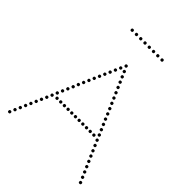

<svg xmlns="http://www.w3.org/2000/svg" viewBox="-249 -1029 1179 1179"><g transform="rotate(45 341.0 -439.0)"><path d="M312 -626Q302 -626 302 -636Q302 -646 312 -646Q322 -646 322 -636Q322 -626 312 -626ZM298 -594Q288 -594 288 -604Q288 -614 298 -614Q308 -614 308 -604Q308 -594 298 -594ZM341 -690Q331 -690 331 -700Q331 -710 341 -710Q351 -710 351 -700Q351 -690 341 -690ZM256 -498Q246 -498 246 -508Q246 -518 256 -518Q266 -518 266 -508Q266 -498 256 -498ZM242 -466Q232 -466 232 -476Q232 -486 242 -486Q252 -486 252 -476Q252 -466 242 -466ZM284 -562Q274 -562 274 -572Q274 -582 284 -582Q294 -582 294 -572Q294 -562 284 -562ZM270 -530Q260 -530 260 -540Q260 -550 270 -550Q280 -550 280 -540Q280 -530 270 -530ZM201 -370Q191 -370 191 -380Q191 -390 201 -390Q211 -390 211 -380Q211 -370 201 -370ZM187 -338Q177 -338 177 -348Q177 -358 187 -358Q197 -358 197 -348Q197 -338 187 -338ZM228 -434Q218 -434 218 -444Q218 -454 228 -454Q238 -454 238 -444Q238 -434 228 -434ZM214 -402Q204 -402 204 -412Q204 -422 214 -422Q224 -422 224 -412Q224 -402 214 -402ZM173 -306Q163 -306 163 -316Q163 -326 173 -326Q183 -326 183 -316Q183 -306 173 -306ZM159 -274Q149 -274 149 -284Q149 -294 159 -294Q169 -294 169 -284Q169 -274 159 -274ZM326 -658Q316 -658 316 -668Q316 -678 326 -678Q336 -678 336 -668Q336 -658 326 -658ZM132 -210Q122 -210 122 -220Q122 -230 132 -230Q142 -230 142 -220Q142 -210 132 -210ZM118 -178Q108 -178 108 -188Q108 -198 118 -198Q128 -198 128 -188Q128 -178 118 -178ZM76 -82Q66 -82 66 -92Q66 -102 76 -102Q86 -102 86 -92Q86 -82 76 -82ZM62 -50Q52 -50 52 -60Q52 -70 62 -70Q72 -70 72 -60Q72 -50 62 -50ZM104 -146Q94 -146 94 -156Q94 -166 104 -166Q114 -166 114 -156Q114 -146 104 -146ZM90 -114Q80 -114 80 -124Q80 -134 90 -134Q100 -134 100 -124Q100 -114 90 -114ZM48 -18Q38 -18 38 -28Q38 -38 48 -38Q58 -38 58 -28Q58 -18 48 -18ZM34 14Q24 14 24 4Q24 -6 34 -6Q44 -6 44 4Q44 14 34 14ZM146 -242Q136 -242 136 -252Q136 -262 146 -262Q156 -262 156 -252Q156 -242 146 -242ZM181 -250Q171 -250 171 -260Q171 -270 181 -270Q191 -270 191 -260Q191 -250 181 -250ZM213 -250Q203 -250 203 -260Q203 -270 213 -270Q223 -270 223 -260Q223 -250 213 -250ZM245 -250Q235 -250 235 -260Q235 -270 245 -270Q255 -270 255 -260Q255 -250 245 -250ZM277 -250Q267 -250 267 -260Q267 -270 277 -270Q287 -270 287 -260Q287 -250 277 -250ZM309 -250Q299 -250 299 -260Q299 -270 309 -270Q319 -270 319 -260Q319 -250 309 -250ZM341 -250Q331 -250 331 -260Q331 -270 341 -270Q351 -270 351 -260Q351 -250 341 -250ZM373 -250Q363 -250 363 -260Q363 -270 373 -270Q383 -270 383 -260Q383 -250 373 -250ZM405 -250Q395 -250 395 -260Q395 -270 405 -270Q415 -270 415 -260Q415 -250 405 -250ZM437 -250Q427 -250 427 -260Q427 -270 437 -270Q447 -270 447 -260Q447 -250 437 -250ZM469 -250Q459 -250 459 -260Q459 -270 469 -270Q479 -270 479 -260Q479 -250 469 -250ZM501 -250Q491 -250 491 -260Q491 -270 501 -270Q511 -270 511 -260Q511 -250 501 -250ZM371 -626Q361 -626 361 -636Q361 -646 371 -646Q381 -646 381 -636Q381 -626 371 -626ZM385 -594Q375 -594 375 -604Q375 -614 385 -614Q395 -614 395 -604Q395 -594 385 -594ZM427 -498Q417 -498 417 -508Q417 -518 427 -518Q437 -518 437 -508Q437 -498 427 -498ZM441 -466Q431 -466 431 -476Q431 -486 441 -486Q451 -486 451 -476Q451 -466 441 -466ZM399 -562Q389 -562 389 -572Q389 -582 399 -582Q409 -582 409 -572Q409 -562 399 -562ZM413 -530Q403 -530 403 -540Q403 -550 413 -550Q423 -550 423 -540Q423 -530 413 -530ZM482 -370Q472 -370 472 -380Q472 -390 482 -390Q492 -390 492 -380Q492 -370 482 -370ZM496 -338Q486 -338 486 -348Q486 -358 496 -358Q506 -358 506 -348Q506 -338 496 -338ZM455 -434Q445 -434 445 -444Q445 -454 455 -454Q465 -454 465 -444Q465 -434 455 -434ZM469 -402Q459 -402 459 -412Q459 -422 469 -422Q479 -422 479 -412Q479 -402 469 -402ZM510 -306Q500 -306 500 -316Q500 -326 510 -326Q520 -326 520 -316Q520 -306 510 -306ZM524 -274Q514 -274 514 -284Q514 -294 524 -294Q534 -294 534 -284Q534 -274 524 -274ZM357 -658Q347 -658 347 -668Q347 -678 357 -678Q367 -678 367 -668Q367 -658 357 -658ZM551 -210Q541 -210 541 -220Q541 -230 551 -230Q561 -230 561 -220Q561 -210 551 -210ZM565 -178Q555 -178 555 -188Q555 -198 565 -198Q575 -198 575 -188Q575 -178 565 -178ZM607 -82Q597 -82 597 -92Q597 -102 607 -102Q617 -102 617 -92Q617 -82 607 -82ZM621 -50Q611 -50 611 -60Q611 -70 621 -70Q631 -70 631 -60Q631 -50 621 -50ZM579 -146Q569 -146 569 -156Q569 -166 579 -166Q589 -166 589 -156Q589 -146 579 -146ZM593 -114Q583 -114 583 -124Q583 -134 593 -134Q603 -134 603 -124Q603 -114 593 -114ZM635 -18Q625 -18 625 -28Q625 -38 635 -38Q645 -38 645 -28Q645 -18 635 -18ZM649 14Q639 14 639 4Q639 -6 649 -6Q659 -6 659 4Q659 14 649 14ZM537 -242Q527 -242 527 -252Q527 -262 537 -262Q547 -262 547 -252Q547 -242 537 -242ZM212 -872Q202 -872 202 -882Q202 -892 212 -892Q222 -892 222 -882Q222 -872 212 -872ZM249 -872Q239 -872 239 -882Q239 -892 249 -892Q259 -892 259 -882Q259 -872 249 -872ZM286 -872Q276 -872 276 -882Q276 -892 286 -892Q296 -892 296 -882Q296 -872 286 -872ZM323 -872Q313 -872 313 -882Q313 -892 323 -892Q333 -892 333 -882Q333 -872 323 -872ZM360 -872Q350 -872 350 -882Q350 -892 360 -892Q370 -892 370 -882Q370 -872 360 -872ZM397 -872Q387 -872 387 -882Q387 -892 397 -892Q407 -892 407 -882Q407 -872 397 -872ZM434 -872Q424 -872 424 -882Q424 -892 434 -892Q444 -892 444 -882Q444 -872 434 -872ZM471 -872Q461 -872 461 -882Q461 -892 471 -892Q481 -892 481 -882Q481 -872 471 -872Z"/></g></svg>

Font: Raleway Dots 
Style: Regular
Weight: 400
Version: Version 1.000